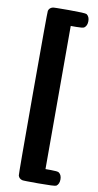

<svg xmlns="http://www.w3.org/2000/svg" viewBox="-107 -795 558 1091"><g transform="rotate(10 171.5 -250.0)"><path d="M105 -748Q109 -750 198 -750Q292 -750 301 -745Q318 -733 318 -707Q318 -680 301 -668Q293 -663 255 -663H224V163H255Q293 163 301 168Q318 180 318 206Q318 233 301 245Q292 250 198 250Q110 250 105 248Q86 243 81 225Q79 219 79 -250Q79 -719 81 -725Q86 -743 105 -748Z"/></g></svg>

Font: MathJax_SansSerif
Style: Bold
Weight: 700
Version: Version 1.1